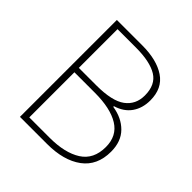

<svg xmlns="http://www.w3.org/2000/svg" viewBox="-192 -871 1017 1017"><g transform="rotate(45 316.0 -363.0)"><path d="M110 -726H300Q409 -726 473 -683Q537 -640 537 -550Q537 -492 508 -450.5Q479 -409 422 -392V-387Q494 -376 538 -331.5Q582 -287 582 -211Q582 -107 509.5 -53.5Q437 0 313 0H110ZM278 -404Q396 -404 447 -442Q498 -480 498 -548Q498 -628 444 -661Q390 -694 285 -694H147V-404ZM300 -33Q413 -33 479 -75Q545 -117 545 -209Q545 -292 481 -331.5Q417 -371 300 -371H147V-33Z"/></g></svg>

Font: SpoqaHanSans
Style: Thin
Weight: 250
Designer: [Spoqa Han Sans] Dong-huui Kim \uAE40 \uB3D9 \uD718   [Noto Sans] Ryoko NISHIZUKA \u897F \u585A \u6DBC \u5B50  (kana & i
Foundry: Spoqa (http://bi.spoqa.com)
Version: Version 1.004;PS 1.004;hotconv 1.0.82;makeotf.lib2.5.63406